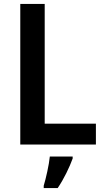

<svg xmlns="http://www.w3.org/2000/svg" viewBox="-20 -734 532 975"><path d="M83 0H467V-106H207V-714H83ZM349 71V61H233C229 103 213 173 202 209V221H273C305 174 333 115 349 71Z"/></svg>

Font: Noto Sans Devanagari UI SemiCondensed SemiBold
Style: Regular
Weight: 600
Width: 4
Designer: Jelle Bosma - Monotype Design Team
Foundry: Monotype Imaging Inc.
Version: Version 2.004